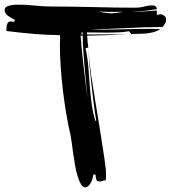

<svg xmlns="http://www.w3.org/2000/svg" viewBox="-20 -748 733 824"><path d="M677 -632Q600 -632 524 -627.5Q448 -623 372 -623Q385 -622 397.5 -621.5Q410 -621 424 -621Q470 -621 515.5 -622.5Q561 -624 607 -624H637Q652 -624 668 -623Q654 -614 638.5 -610Q623 -606 607.5 -604.5Q592 -603 575.5 -603Q559 -603 543 -602L534 -614Q511 -610 488 -609Q465 -608 442 -608L353 -609L354 -600L521 -601Q436 -596 354 -595Q355 -582 356 -569.5Q357 -557 359 -544L347 -541Q355 -507 358.5 -466.5Q362 -426 365 -384Q368 -342 373.5 -301.5Q379 -261 390 -228L393 -231Q387 -265 382 -304.5Q377 -344 372.5 -385.5Q368 -427 364 -467Q361 -505 359 -538Q363 -485 371 -427Q380 -368 390 -307.5Q400 -247 409.5 -188Q419 -129 427 -75Q429 -58 432 -38.5Q435 -19 435 1V13Q435 20 433 26Q426 26 419.5 28.5Q413 31 406 31Q395 31 392.5 20Q390 9 390 1H381Q380 7 377.5 16.5Q375 26 370.5 35Q366 44 359.5 50Q353 56 345 56Q335 56 327 42Q319 28 312.5 6Q306 -16 301.5 -42.5Q297 -69 293.5 -93.5Q290 -118 287.5 -138Q285 -158 283 -167Q273 -209 264.5 -259Q256 -309 250 -360Q244 -411 240.5 -461.5Q237 -512 237 -556Q237 -563 237.5 -569.5Q238 -576 238 -583V-589Q238 -593 237 -597Q178 -598 125 -602.5Q72 -607 7 -615Q8 -621 8 -628Q8 -635 9.5 -641Q11 -647 14.5 -651.5Q18 -656 27 -656Q33 -656 41 -654L44 -663Q32 -668 16 -679Q0 -690 0 -705Q0 -714 7 -718.5Q14 -723 24 -725Q34 -727 44 -727.5Q54 -728 59 -728Q95 -728 130.5 -724Q166 -720 202 -720Q293 -720 383 -717.5Q473 -715 564 -715Q582 -715 599.5 -720Q617 -725 635 -725Q642 -725 647.5 -721Q653 -717 653 -709Q626 -704 598 -701Q573 -699 547 -697Q573 -697 598 -699Q625 -701 653 -703V-684L671 -687Q679 -685 686 -679.5Q693 -674 693 -664Q693 -655 688 -646.5Q683 -638 677 -632ZM326 -595Q328 -566 331.5 -531Q335 -496 339 -460Q343 -424 347.5 -389.5Q352 -355 356 -326Q353 -354 349.5 -389Q346 -424 343 -460Q340 -496 337.5 -531Q335 -566 335 -595ZM508 -697H453Q428 -697 403 -698Q415 -696 426 -694Q440 -691 457 -691Q469 -691 482.5 -693Q496 -695 508 -697ZM330 -600H335V-609H330Z"/></svg>

Font: Finger Paint
Style: Regular
Weight: 400
Designer: Ralph du Carrois
Foundry: Ralph du Carrois
Version: Version 1.002